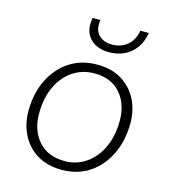

<svg xmlns="http://www.w3.org/2000/svg" viewBox="-108 -801 795 897"><g transform="rotate(15 289.5 -352.5)"><path d="M273 9Q202 9 152.5 -21.5Q103 -52 77.5 -103.5Q52 -155 52 -216Q52 -302 84.5 -368Q117 -434 174 -471.5Q231 -509 307 -509Q378 -509 427 -478.5Q476 -448 501.5 -397.5Q527 -347 527 -285Q527 -200 495 -133.5Q463 -67 406 -29Q349 9 273 9ZM275 -34Q333 -34 378.5 -65.5Q424 -97 450 -153Q476 -209 476 -283Q476 -363 431.5 -414.5Q387 -466 305 -466Q247 -466 201 -435Q155 -404 129 -348Q103 -292 103 -218Q103 -138 148 -86Q193 -34 275 -34ZM501 -714Q490 -649 447.5 -614Q405 -579 344 -579Q289 -579 257.5 -608Q226 -637 226 -682Q226 -700 229 -714H267Q265 -701 265 -691Q265 -657 288 -637Q311 -617 348 -617Q391 -617 421.5 -642Q452 -667 460 -714Z"/></g></svg>

Font: Work Sans Light
Style: Italic
Weight: 300
Italic angle: -13°
Designer: Wei Huang
Foundry: Wei Huang
Version: Version 2.010; ttfautohint (v1.8.3)